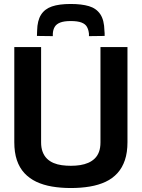

<svg xmlns="http://www.w3.org/2000/svg" viewBox="-20 -937 714 967"><path d="M52 -221V-700H187V-220Q187 -192 195 -171.5Q203 -151 217 -137.5Q231 -124 250 -116Q269 -108 291.5 -105Q314 -102 337 -102Q362 -102 384 -105.5Q406 -109 424.5 -117Q443 -125 457 -138.5Q471 -152 478.5 -172Q486 -192 486 -220V-700H622V-221Q622 -169 609 -130.5Q596 -92 571.5 -65Q547 -38 512 -21.5Q477 -5 432.5 2.5Q388 10 337 10Q286 10 242 2.5Q198 -5 163 -21.5Q128 -38 103 -65Q78 -92 65 -130.5Q52 -169 52 -221ZM336 -917Q391 -917 428 -906Q465 -895 485 -865.5Q505 -836 506 -782Q507 -776 507 -769.5Q507 -763 507 -756L428 -755Q428 -758 428 -761Q428 -764 428 -767Q426 -787 418 -801.5Q410 -816 390.5 -823.5Q371 -831 336 -831Q303 -831 283.5 -823.5Q264 -816 255.5 -801.5Q247 -787 246 -767Q246 -764 246 -761Q246 -758 246 -755L166 -756Q166 -763 166.5 -769.5Q167 -776 167 -783Q168 -833 186.5 -862.5Q205 -892 241.5 -904.5Q278 -917 336 -917Z"/></svg>

Font: Georama ExtraCondensed Thin SemiBold
Style: Regular
Weight: 600
Version: Version 1.001